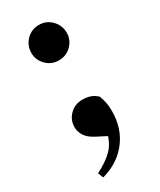

<svg xmlns="http://www.w3.org/2000/svg" viewBox="-190 -615 720 866"><g transform="rotate(-30 170.0 -181.5)"><path d="M78 189 67 161Q122 134 153.5 101.5Q185 69 198 11L211 49L139 12Q106 -5 92.5 -27Q79 -49 79 -71Q79 -109 105.5 -135.5Q132 -162 171 -162Q194 -162 212 -156Q230 -150 247 -134Q255 -112 258.5 -94Q262 -76 262 -52Q262 39 212.5 102.5Q163 166 78 189ZM170 -368Q131 -368 104.5 -395Q78 -422 78 -459Q78 -497 104.5 -524.5Q131 -552 170 -552Q209 -552 235.5 -524.5Q262 -497 262 -459Q262 -422 235.5 -395Q209 -368 170 -368Z"/></g></svg>

Font: Noto Serif JP ExtraLight Black
Style: Regular
Weight: 900
Version: Version 2.003-H1;hotconv 1.1.1;makeotfexe 2.6.0